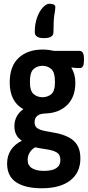

<svg xmlns="http://www.w3.org/2000/svg" viewBox="-20 -795 470 1027"><path d="M204 212Q114 212 66 179.5Q18 147 18 80Q18 39 38 8Q58 -23 95 -41V-44Q76 -56 66.5 -75.5Q57 -95 57 -119Q57 -149 69.5 -172Q82 -195 105 -211Q32 -251 32 -354Q32 -441 80 -485.5Q128 -530 208 -530Q237 -530 267 -523H404Q429 -523 429 -484V-469Q429 -431 407 -431Q382 -431 364 -434L362 -431Q383 -400 383 -352Q383 -276 339 -233Q295 -190 222 -188Q165 -186 165 -141Q165 -118 181.5 -108Q198 -98 225 -93.5Q252 -89 282 -83Q316 -76 345.5 -61.5Q375 -47 392.5 -20Q410 7 410 52Q410 128 356 170Q302 212 204 212ZM207 -275Q234 -275 254 -291Q274 -307 274 -357Q274 -409 254 -426Q234 -443 207 -443Q180 -443 160 -426Q140 -409 140 -357Q140 -308 160 -291.5Q180 -275 207 -275ZM215 119Q303 119 303 61Q303 32 283.5 20.5Q264 9 233.5 4.5Q203 0 168 -7Q150 3 139 20.5Q128 38 128 61Q128 90 151 104.5Q174 119 215 119ZM215 -591Q166 -591 166 -623Q166 -667 178.5 -701.5Q191 -736 209.5 -755.5Q228 -775 244 -775Q255 -775 265.5 -771.5Q276 -768 276 -757Q276 -744 271 -716.5Q266 -689 266 -623Q266 -591 215 -591Z"/></svg>

Font: Asap Condensed SemiBold
Style: Regular
Weight: 600
Width: 3
Designer: Pablo Cosgaya
Foundry: Omnibus-Type
Version: Version 3.001; ttfautohint (v1.8.4.7-5d5b)